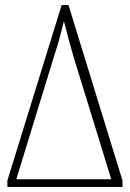

<svg xmlns="http://www.w3.org/2000/svg" viewBox="-20 -734 511 754"><path d="M9 0V-25L222 -714H249L461 -25V0ZM44 -30H417L270 -507Q257 -552 247.5 -587Q238 -622 231 -651Q225 -626 216 -592Q207 -558 192 -512Z"/></svg>

Font: Noto Serif ExtraCondensed ExtraLight
Style: Regular
Weight: 200
Width: 2
Designer: Monotype Design Team
Foundry: Monotype Imaging Inc.
Version: Version 2.015